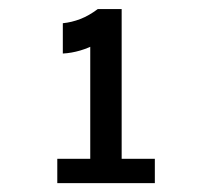

<svg xmlns="http://www.w3.org/2000/svg" viewBox="-20 -714 480 434"><path d="M109.5 -300V-355H202.5L184 -336.5V-630.5L203 -617.5Q181 -605.5 161.2 -599.8Q141.5 -594 122 -593V-661.5Q142 -663.5 161.5 -671Q181 -678.5 201 -693.5H255V-336.5L236 -355H330V-300Z"/></svg>

Font: Karla ExtraLight
Style: Bold
Weight: 700
Version: Version 2.001